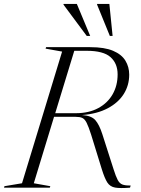

<svg xmlns="http://www.w3.org/2000/svg" viewBox="-62 -955 718 977"><path d="M110 -22.5 194 -7.5 191.5 0H-41.5L-39.5 -7.5L50 -22.5L254 -692.5L170 -707.5L172.5 -715H397Q470 -715 513.5 -696.5Q557 -678 576.2 -646.2Q595.5 -614.5 595.5 -575Q595.5 -521 567.8 -476.8Q540 -432.5 486.2 -404Q432.5 -375.5 355.5 -369.5Q403 -366.5 423 -343.8Q443 -321 458.5 -273L516 -93.5Q527.5 -57 537 -39.2Q546.5 -21.5 561 -16Q575.5 -10.5 603 -11L599.5 0Q549.5 4 523.8 -0.5Q498 -5 484.2 -26.2Q470.5 -47.5 456 -94L401.5 -270.5Q388.5 -311 378.8 -330.2Q369 -349.5 356.5 -355Q344 -360.5 323.5 -360.5H213ZM324 -379Q390 -379 437.8 -404.8Q485.5 -430.5 511 -475Q536.5 -519.5 536.5 -576.5Q536.5 -632 500.5 -664.2Q464.5 -696.5 379.5 -696.5H316L219 -379ZM397 -772H379.5L261 -931.5L261.5 -935H329ZM511 -772H497L432 -931.5V-935H494.5Z"/></svg>

Font: Newsreader Display Light
Style: Italic
Weight: 300
Italic angle: -17°
Designer: Hugues Gentile
Foundry: Production Type
Version: Version 1.001